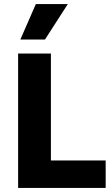

<svg xmlns="http://www.w3.org/2000/svg" viewBox="-20 -923 549 943"><path d="M69 0V-660H230V0ZM98 0V-135H499V0ZM201 -729H80L156 -903H313Z"/></svg>

Font: Bricolage Grotesque ExtraBold
Style: Regular
Weight: 800
Designer: Mathieu Triay
Foundry: Atelier Triay
Version: Version 1.001;gftools[0.9.33.dev8+g029e19f]